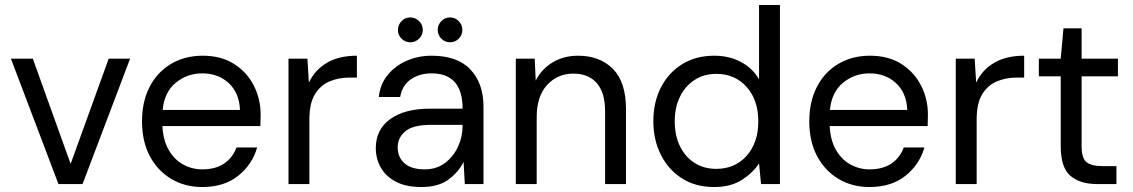

<svg xmlns="http://www.w3.org/2000/svg" viewBox="-20 -740 4555 772"><path d="M215 0 24 -504H112L264 -81L417 -504H503L312 0Z M793 12Q723 12 668 -21Q613 -54 582 -113Q551 -172 551 -252Q551 -331 581.5 -390.5Q612 -450 667.5 -483Q723 -516 795 -516Q869 -516 921 -483Q973 -450 1000.5 -396Q1028 -342 1028 -279Q1028 -269 1027.5 -258Q1027 -247 1027 -233H633Q636 -175 659 -136Q682 -97 717.5 -78Q753 -59 793 -59Q846 -59 880.5 -82Q915 -105 931 -147H1014Q994 -78 937.5 -33Q881 12 793 12ZM793 -445Q733 -445 687 -407.5Q641 -370 634 -298H945Q942 -367 899.5 -406Q857 -445 793 -445Z M1140 0V-504H1216L1222 -408Q1246 -459 1294.5 -487.5Q1343 -516 1415 -516V-428H1384Q1341 -428 1304.5 -412.5Q1268 -397 1246 -360.5Q1224 -324 1224 -260V0Z M1674 12Q1612 12 1571.5 -9.5Q1531 -31 1511 -66.5Q1491 -102 1491 -144Q1491 -220 1549.5 -261.5Q1608 -303 1707 -303H1840Q1840 -445 1715 -445Q1667 -445 1632 -421Q1597 -397 1589 -350H1503Q1509 -403 1540 -440Q1571 -477 1617 -496.5Q1663 -516 1715 -516Q1820 -516 1872 -460Q1924 -404 1924 -312V0H1849L1844 -89Q1823 -47 1782.5 -17.5Q1742 12 1674 12ZM1687 -59Q1735 -59 1769 -84.5Q1803 -110 1821.5 -150Q1840 -190 1840 -235V-238H1714Q1640 -238 1609.5 -212Q1579 -186 1579 -148Q1579 -107 1607 -83Q1635 -59 1687 -59ZM1630 -570Q1609 -570 1594.5 -584.5Q1580 -599 1580 -620Q1580 -640 1594.5 -655Q1609 -670 1630 -670Q1650 -670 1665 -655Q1680 -640 1680 -620Q1680 -599 1665 -584.5Q1650 -570 1630 -570ZM1790 -570Q1769 -570 1754.5 -584.5Q1740 -599 1740 -620Q1740 -640 1754.5 -655Q1769 -670 1790 -670Q1810 -670 1824.5 -655Q1839 -640 1839 -620Q1839 -599 1824.5 -584.5Q1810 -570 1790 -570Z M2054 0V-504H2130L2134 -416Q2158 -463 2202.5 -489.5Q2247 -516 2304 -516Q2392 -516 2444.5 -463Q2497 -410 2497 -301V0H2413V-292Q2413 -368 2379.5 -406Q2346 -444 2285 -444Q2222 -444 2180 -398.5Q2138 -353 2138 -269V0Z M2851 12Q2777 12 2722.5 -22.5Q2668 -57 2637.5 -117Q2607 -177 2607 -253Q2607 -329 2637.5 -388.5Q2668 -448 2723 -482Q2778 -516 2852 -516Q2912 -516 2959 -491Q3006 -466 3032 -421V-720H3116V0H3040L3032 -83Q3008 -46 2963.5 -17Q2919 12 2851 12ZM2860 -61Q2935 -61 2982 -113.5Q3029 -166 3029 -252Q3029 -338 2982 -390.5Q2935 -443 2860 -443Q2811 -443 2773.5 -419Q2736 -395 2714.5 -352Q2693 -309 2693 -252Q2693 -194 2714.5 -151Q2736 -108 2773.5 -84.5Q2811 -61 2860 -61Z M3476 12Q3406 12 3351 -21Q3296 -54 3265 -113Q3234 -172 3234 -252Q3234 -331 3264.5 -390.5Q3295 -450 3350.5 -483Q3406 -516 3478 -516Q3552 -516 3604 -483Q3656 -450 3683.5 -396Q3711 -342 3711 -279Q3711 -269 3710.5 -258Q3710 -247 3710 -233H3316Q3319 -175 3342 -136Q3365 -97 3400.5 -78Q3436 -59 3476 -59Q3529 -59 3563.5 -82Q3598 -105 3614 -147H3697Q3677 -78 3620.5 -33Q3564 12 3476 12ZM3476 -445Q3416 -445 3370 -407.5Q3324 -370 3317 -298H3628Q3625 -367 3582.5 -406Q3540 -445 3476 -445Z M3823 0V-504H3899L3905 -408Q3929 -459 3977.5 -487.5Q4026 -516 4098 -516V-428H4067Q4024 -428 3987.5 -412.5Q3951 -397 3929 -360.5Q3907 -324 3907 -260V0Z M4391 0Q4322 0 4283.5 -33.5Q4245 -67 4245 -152V-433H4157V-504H4245L4256 -626H4329V-504H4475V-433H4329V-152Q4329 -105 4348 -88.5Q4367 -72 4415 -72H4469V0Z"/></svg>

Font: DM Sans
Style: Regular
Weight: 400
Designer: Colophon Foundry, Jonny Pinhorn
Foundry: Colophon Foundry
Version: Version 4.004; ttfautohint (v1.8.4.7-5d5b)